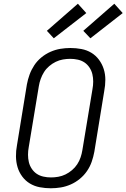

<svg xmlns="http://www.w3.org/2000/svg" viewBox="-20 -1000 677 1028"><path d="M252 8Q222 8 193 2.5Q164 -3 140 -17.5Q116 -32 99 -55Q82 -78 74 -105Q66 -132 65.5 -162Q65 -192 71 -223L124 -548Q129 -575 138.5 -601Q148 -627 163.5 -650.5Q179 -674 201.5 -692.5Q224 -711 250 -722.5Q276 -734 303 -738.5Q330 -743 357 -743Q387 -743 416 -737.5Q445 -732 469 -717.5Q493 -703 510 -680Q527 -657 535.5 -630Q544 -603 544 -573Q544 -543 538 -512L485 -187Q480 -160 471 -134Q462 -108 446 -84.5Q430 -61 407.5 -42.5Q385 -24 359 -12.5Q333 -1 306 3.5Q279 8 252 8ZM253 -50Q272 -50 292 -53.5Q312 -57 330.5 -66Q349 -75 365.5 -89Q382 -103 393.5 -120.5Q405 -138 411.5 -157.5Q418 -177 421 -196L475 -522Q479 -543 479 -563.5Q479 -584 474.5 -603Q470 -622 459 -638.5Q448 -655 432.5 -665.5Q417 -676 397 -680.5Q377 -685 356 -685Q337 -685 317 -681.5Q297 -678 278.5 -669Q260 -660 243.5 -646Q227 -632 216 -614.5Q205 -597 198 -577.5Q191 -558 188 -539L134 -213Q130 -192 130 -171.5Q130 -151 134.5 -132Q139 -113 150 -96.5Q161 -80 176.5 -69.5Q192 -59 212 -54.5Q232 -50 253 -50ZM464 -795 426 -835 592 -980 637 -930ZM268 -795 231 -835 397 -980 442 -930Z"/></svg>

Font: Iosevka Etoile Light
Style: Italic
Weight: 300
Italic angle: -9°
Designer: Belleve Invis
Foundry: Belleve Invis
Version: Version 22.1.2; ttfautohint (v1.8.4)